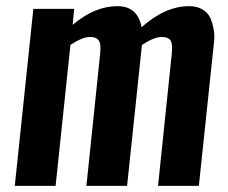

<svg xmlns="http://www.w3.org/2000/svg" viewBox="-20 -607 743 627"><path d="M28.3 0 88.9 -578.1H222.2L217.3 -525.9Q289.1 -586.9 363.8 -586.9Q429.2 -586.9 442.4 -518.1Q519.5 -586.9 597.7 -586.9Q623 -586.9 641.1 -576.2Q659.2 -565.4 667 -547.9Q674.8 -530.3 678.2 -507.8Q680.2 -496.6 679.9 -485.4Q679.7 -474.1 678.2 -462.9L629.4 0H496.1L541 -432.1Q542 -441.4 542 -449.2Q542 -463.9 538.1 -472.7Q531.2 -486.3 507.8 -486.3Q481.9 -485.8 443.4 -460Q443.4 -454.6 442.9 -454.1L395 0H262.2L307.1 -432.1Q308.1 -440.4 308.1 -447.8Q308.6 -463.9 303.7 -472.7Q296.9 -486.3 273.4 -486.3Q248.5 -485.8 210 -460.4L161.6 0Z"/></svg>

Font: Oswald
Style: Medium
Weight: 500
Designer: Vernon Adams
Foundry: Vernon Adams
Version: 3.0; ttfautohint (v0.94.23-7a4d-dirty) -l 8 -r 50 -G 150 -x 